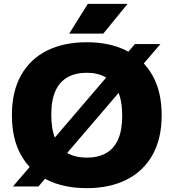

<svg xmlns="http://www.w3.org/2000/svg" viewBox="-20 -970 904 1000"><path d="M180.5 1H47.5L682.5 -740.5H815.5ZM432 10Q312.5 10 225 -33.5Q137.5 -77 89.8 -161.8Q42 -246.5 42 -370Q42 -493.5 89.8 -578.2Q137.5 -663 225 -706.5Q312.5 -750 432 -750Q551.5 -750 639 -706Q726.5 -662 774.2 -577.2Q822 -492.5 822 -370Q822 -247.5 774.2 -162.8Q726.5 -78 638.8 -34Q551 10 432 10ZM432 -149Q491 -149 532.2 -172.2Q573.5 -195.5 595 -243.8Q616.5 -292 616.5 -366.5Q616.5 -444 594.5 -493.8Q572.5 -543.5 531.2 -567.2Q490 -591 432 -591Q374 -591 332.5 -568Q291 -545 269 -497Q247 -449 247 -373.5Q247 -295 268.8 -245.2Q290.5 -195.5 331.8 -172.2Q373 -149 432 -149ZM340.5 -795 437.5 -950H644.5L518 -795Z"/></svg>

Font: Encode Sans SemiExpanded ExtraBold
Style: Regular
Weight: 800
Width: 6
Designer: Multiple Designers
Foundry: Impallari Type
Version: Version 3.002